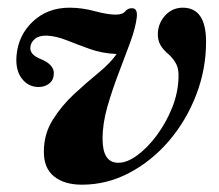

<svg xmlns="http://www.w3.org/2000/svg" viewBox="-20 -482 583 512"><path d="M529.5 -370.5Q529.5 -297 503 -228.5Q476.5 -160 430.5 -106.2Q384.5 -52.5 324.8 -21Q265 10.5 198.5 10.5Q151 10.5 123.8 -11.8Q96.5 -34 97 -78Q97 -124.5 120.5 -162.2Q144 -200 177.5 -231Q211 -262 242.8 -288Q274.5 -314 291 -338Q253 -339.5 220 -351.2Q187 -363 158.2 -374.5Q129.5 -386 104.5 -387Q84 -387.5 73 -378.2Q62 -369 61 -356Q59 -336.5 87.5 -325Q125 -310 123.5 -285Q123 -268.5 111.2 -259.2Q99.5 -250 83 -250Q55.5 -250 38.2 -272.5Q21 -295 24 -333Q28.5 -388 67.8 -424.8Q107 -461.5 165.5 -461.5Q198.5 -461.5 232.8 -452.2Q267 -443 288.5 -443Q307 -443 314 -451.8Q321 -460.5 332.5 -460Q346.5 -460 345 -438Q342 -409.5 327.8 -370.5Q313.5 -331.5 296.5 -287.2Q279.5 -243 266.5 -198Q253.5 -153 253.5 -112Q253.5 -48 295 -48Q318 -47.5 345.5 -67.5Q373 -87.5 397.8 -120.8Q422.5 -154 438.8 -194.2Q455 -234.5 456 -275Q457 -297.5 450.2 -310.8Q443.5 -324 431 -336Q414.5 -349.5 407.2 -363Q400 -376.5 401 -394.5Q402.5 -421.5 421.2 -441.5Q440 -461.5 467.5 -461.5Q529.5 -461.5 529.5 -370.5Z"/></svg>

Font: Fraunces 72pt SemiBold
Style: Italic
Weight: 600
Italic angle: -16°
Version: Version 1.000;[b76b70a41]